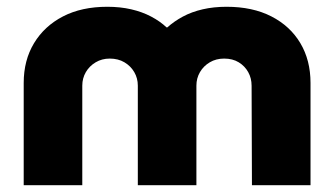

<svg xmlns="http://www.w3.org/2000/svg" viewBox="-20 -547 987 567"><path d="M50 0V-302Q50 -369 80.5 -419.5Q111 -470 166 -498.5Q221 -527 297 -527Q335 -527 367.5 -519.5Q400 -512 426.5 -498Q453 -484 472 -466H474Q494 -484 520 -498Q546 -512 578.5 -519.5Q611 -527 649 -527Q726 -527 781.5 -498.5Q837 -470 867 -419.5Q897 -369 897 -302V0H724L723 -294Q723 -316 713 -334Q703 -352 685 -363Q667 -374 642 -374Q618 -374 599.5 -363Q581 -352 570.5 -334Q560 -316 560 -294V0H387V-294Q387 -316 376.5 -334Q366 -352 347.5 -363Q329 -374 304 -374Q281 -374 262.5 -363Q244 -352 233.5 -334Q223 -316 223 -294V0Z"/></svg>

Font: MuseoModerno Thin ExtraBold
Style: Regular
Weight: 800
Version: Version 1.002